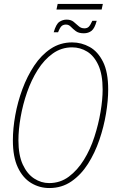

<svg xmlns="http://www.w3.org/2000/svg" viewBox="-20 -938 577 969"><path d="M265 -890 271 -918H499L493 -890ZM403 -770Q377 -770 362.5 -781Q348 -792 337.5 -803Q327 -814 313 -814Q300 -814 291.5 -807Q283 -800 273 -775H251Q263 -817 280 -828Q297 -839 316 -839Q338 -839 351.5 -828Q365 -817 377 -806Q389 -795 406 -795Q420 -795 428 -803Q436 -811 446 -833H468Q458 -795 442 -782.5Q426 -770 403 -770ZM229 11Q179 11 137 -14.5Q95 -40 70 -93Q45 -146 45 -230Q45 -289 57 -356Q69 -423 93 -488Q117 -553 152.5 -606.5Q188 -660 236 -692Q284 -724 344 -724Q391 -724 432.5 -701Q474 -678 500 -626Q526 -574 526 -486Q526 -431 515 -364.5Q504 -298 481.5 -232Q459 -166 424 -111Q389 -56 340.5 -22.5Q292 11 229 11ZM228 -14Q284 -14 327.5 -46.5Q371 -79 403.5 -131.5Q436 -184 456.5 -247.5Q477 -311 487.5 -373.5Q498 -436 498 -486Q498 -562 476.5 -609Q455 -656 420 -677.5Q385 -699 344 -699Q290 -699 246.5 -668Q203 -637 170.5 -585.5Q138 -534 116.5 -472Q95 -410 84 -346.5Q73 -283 73 -230Q73 -155 95 -107.5Q117 -60 152.5 -37Q188 -14 228 -14Z"/></svg>

Font: Noto Serif ExtraCondensed Thin
Style: Italic
Weight: 100
Width: 2
Italic angle: -12°
Designer: Monotype Design Team
Foundry: Monotype Imaging Inc.
Version: Version 2.013